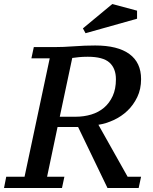

<svg xmlns="http://www.w3.org/2000/svg" viewBox="-41 -934 761 954"><path d="M193 -56 245 -303H347L493 0H648L660 -56H593L448 -314C473.3 -318 498.7 -325.8 524 -337.5C549.3 -349.2 572 -364.5 592 -383.5C612 -402.5 628.3 -425.2 641 -451.5C653.7 -477.8 660 -507.7 660 -541C660 -595.7 640.7 -637.2 602 -665.5C563.3 -693.8 506.7 -708 432 -708C398 -708 363 -706.7 327 -704C291 -701.3 258 -700 228 -700H127L115 -644H206L81 -56H-10L-21 0H267L279 -56ZM335 -354H256L318 -646C328 -647.3 339 -648.7 351 -650C363 -651.3 377.7 -652 395 -652C445.7 -652 481.7 -642.3 503 -623C524.3 -603.7 535 -576 535 -540C535 -508 529.7 -480.3 519 -457C508.3 -433.7 494 -414.3 476 -399C458 -383.7 436.8 -372.3 412.5 -365C388.2 -357.7 362.3 -354 335 -354ZM517 -914 371 -793 384 -769 640 -841V-881Z"/></svg>

Font: PT Serif Caption
Style: Italic
Weight: 400
Italic angle: -12°
Designer: A.Korolkova, O.Umpeleva, V.Yefimov
Foundry: ParaType Ltd
Version: Version 1.000W OFL